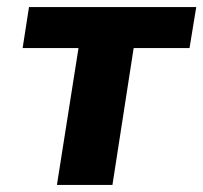

<svg xmlns="http://www.w3.org/2000/svg" viewBox="-20 -523 575 543"><path d="M141 0 202 -387H44L62 -503H535L516 -387H358L298 0Z"/></svg>

Font: Nunito Sans 7pt SemiCondensed ExtraBold
Style: Italic
Weight: 800
Width: 4
Italic angle: -9°
Designer: Vernon Adams
Foundry: Vernon Adams
Version: Version 3.101;gftools[0.9.27]